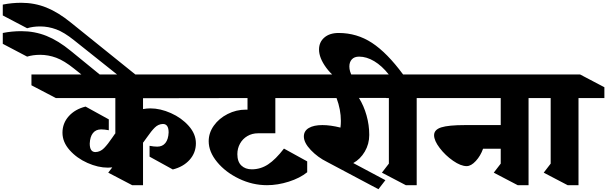

<svg xmlns="http://www.w3.org/2000/svg" viewBox="-391 -1321 4364 1380"><path d="M637 -537Q664 -542 690 -542Q761 -542 837.5 -508Q914 -474 965.5 -416Q1017 -358 1017 -291Q1017 -223 972 -172.5Q927 -122 851 -103L684 -195V-273Q716 -267 739 -267Q777 -267 798 -293.5Q819 -320 821 -369Q821 -430 780 -430Q747 -429 722 -404.5Q697 -380 666 -335Q647 -308 640 -299L637 -296V10H559L387 -80L416 -118Q396 -116 385 -116Q314 -116 237.5 -150Q161 -184 109.5 -242Q58 -300 58 -367Q58 -435 103 -485.5Q148 -536 224 -555L391 -463V-385Q360 -391 336 -391Q298 -391 277 -364.5Q256 -338 254 -289Q254 -228 295 -228Q330 -229 357 -256.5Q384 -284 417 -333L435 -359L438 -362V-616H11L-165 -708V-786H1066L1242 -694V-616L637 -615Z M118 -1159 600 -771 548 -708 141 -1032Q70 -1089 13 -1110Q-44 -1131 -102 -1131Q-154 -1131 -196 -1118L-371 -1210V-1288Q-306 -1301 -238 -1301Q-143 -1301 -58 -1267Q27 -1233 118 -1159ZM118 -955 351 -765 299 -702 141 -828Q70 -885 13 -906Q-44 -927 -102 -927Q-154 -927 -196 -914L-371 -1006V-1084Q-306 -1097 -238 -1097Q-142 -1097 -57 -1063Q28 -1029 118 -955Z M1315 -213Q1315 -159 1343.5 -131.5Q1372 -104 1419 -104Q1482 -104 1536 -139.5Q1590 -175 1650 -253L1817 -161V-83Q1765 -41 1685 -15.5Q1605 10 1528 10Q1424 10 1327 -36.5Q1230 -83 1169.5 -156.5Q1109 -230 1109 -306Q1109 -366 1146 -418Q1183 -470 1245 -501.5Q1307 -533 1376 -533H1388V-616H1039L872 -708V-786H1856L2023 -694V-616H1588V-363H1464Q1421 -363 1387 -343Q1353 -323 1334 -288.5Q1315 -254 1315 -213Z M2189 -617Q2224 -561 2243.5 -491.5Q2263 -422 2263 -351Q2263 -286 2231 -231.5Q2199 -177 2148 -149L2379 -26L2329 39L1960 -157Q1893 -190 1843 -242.5Q1793 -295 1793 -340Q1793 -380 1828.5 -401Q1864 -422 1926 -422Q1984 -422 2056 -404Q2059 -427 2059 -452Q2059 -533 2028 -616H1760L1583 -708V-786H2293L2470 -694V-617Z M2604 -616V10H2526L2354 -80L2404 -145V-616H2386L2211 -708V-786H2403Q2354 -848 2299 -881Q2244 -914 2190 -914Q2156 -914 2138 -894.5Q2120 -875 2120 -843Q2120 -808 2141.5 -770Q2163 -732 2204 -701H2108Q2005 -764 1953.5 -834.5Q1902 -905 1902 -965Q1902 -1018 1940 -1051Q1978 -1084 2043 -1084Q2174 -1084 2282.5 -1013Q2391 -942 2506 -786H2614L2789 -694L2790 -616Z M3408 -616V10H3330L3158 -80L3208 -145V-252H3081Q3063 -201 3029 -164Q2995 -127 2963 -127Q2921 -127 2865.5 -165.5Q2810 -204 2769.5 -257Q2729 -310 2729 -349Q2729 -389 2780.5 -405.5Q2832 -422 2953 -422H3208V-616H2676L2499 -708V-786H3419L3594 -694V-616Z M3767 -616V10H3689L3517 -80L3567 -145V-616H3549L3374 -708V-786H3778L3953 -694V-616Z"/></svg>

Font: Inknut Antiqua Black
Style: Regular
Weight: 900
Designer: Claus Eggers Sørensen
Foundry: Claus Eggers Sørensen
Version: Version 1.003; ttfautohint (v1.8.2) -l 8 -r 50 -G 200 -x 14 